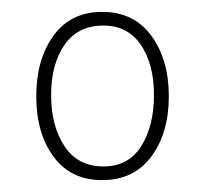

<svg xmlns="http://www.w3.org/2000/svg" viewBox="-20 -744 343 323"><path d="M152 -441Q99 -441 70 -480.5Q41 -520 41 -582Q41 -644 70 -684Q99 -724 152 -724Q205 -724 234.5 -684Q264 -644 264 -582Q264 -520 234.5 -480.5Q205 -441 152 -441ZM154 -464Q196 -464 217.5 -498Q239 -532 239 -584Q239 -636 217 -668.5Q195 -701 154 -701Q111 -701 88.5 -668.5Q66 -636 66 -584Q66 -532 88.5 -498Q111 -464 154 -464Z"/></svg>

Font: Noto Serif Georgian ExtraCondensed Thin
Style: Regular
Weight: 100
Width: 2
Designer: Monotype Design Team, Akaki Razmadze
Foundry: Google LLC
Version: Version 2.003; ttfautohint (v1.8.4.7-5d5b)